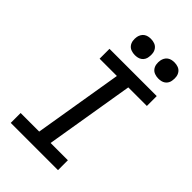

<svg xmlns="http://www.w3.org/2000/svg" viewBox="-278 -1055 1155 1155"><g transform="rotate(45 300.0 -477.0)"><path d="M51 0V-84H209L303 -651H156V-735H558V-651H400L306 -84H453V0ZM490 -816Q474 -816 458.5 -821.5Q443 -827 433.5 -839.5Q424 -852 421.5 -868.5Q419 -885 422 -902Q424 -913 430 -924Q436 -935 446 -942Q456 -949 467.5 -951.5Q479 -954 490 -954Q507 -954 522 -948.5Q537 -943 546.5 -930.5Q556 -918 558.5 -901.5Q561 -885 558 -868Q557 -857 551 -846Q545 -835 535 -828Q525 -821 513.5 -818.5Q502 -816 490 -816ZM290 -816Q274 -816 258.5 -821.5Q243 -827 233.5 -839.5Q224 -852 221.5 -868.5Q219 -885 222 -902Q224 -913 230 -924Q236 -935 246 -942Q256 -949 267.5 -951.5Q279 -954 290 -954Q307 -954 322 -948.5Q337 -943 346.5 -930.5Q356 -918 358.5 -901.5Q361 -885 358 -868Q357 -857 351 -846Q345 -835 335 -828Q325 -821 313.5 -818.5Q302 -816 290 -816Z"/></g></svg>

Font: Iosevka Slab Medium Extended
Style: Italic
Weight: 500
Width: 7
Italic angle: -9°
Monospace: yes
Designer: Belleve Invis
Foundry: Belleve Invis
Version: Version 11.1.0; ttfautohint (v1.8.3)